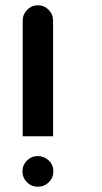

<svg xmlns="http://www.w3.org/2000/svg" viewBox="-20 -703 388 727"><path d="M123 4Q99 4 82 -13Q65 -30 65 -54Q65 -78 82 -95Q99 -112 123 -112Q147 -112 164.5 -95.5Q182 -79 182 -54Q182 -30 165 -13Q148 4 123 4ZM181 -625V-187H66V-625Q66 -649 83 -666Q100 -683 123 -683Q147 -683 164 -666Q181 -649 181 -625Z"/></svg>

Font: FifthLeg
Style: Bold
Weight: 700
Designer: Jakub Steiner
Version: Version 1.0